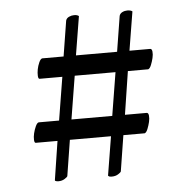

<svg xmlns="http://www.w3.org/2000/svg" viewBox="-42 -568 556 572"><g transform="rotate(-5 236.0 -282.5)"><path d="M165 -218H287L308 -347H186ZM118 -158H53Q49 -158 48.5 -167Q48 -176 50.5 -186.5Q53 -197 57.5 -207Q62 -217 67 -218H128L149 -347H81Q77 -347 76.5 -356Q76 -365 78 -375.5Q80 -386 84.5 -396Q89 -406 94 -407H158L175 -513Q177 -520 184.5 -523.5Q192 -527 200 -527Q209 -527 214 -523L195 -407H318L335 -513Q337 -520 344 -523.5Q351 -527 359 -527Q369 -527 374 -523L355 -407H417Q422 -407 423 -398.5Q424 -390 421.5 -379.5Q419 -369 415 -359Q411 -349 406 -347H345L325 -218H390Q395 -218 396 -209.5Q397 -201 394.5 -190.5Q392 -180 388 -170Q384 -160 379 -158H315L298 -51Q297 -48 289 -43Q281 -38 270 -38Q263 -38 261 -40Q259 -41 259 -42L278 -158H155L138 -51Q137 -48 129 -43Q121 -38 110 -38Q105 -38 101 -40Q100 -41 100 -42Z"/></g></svg>

Font: Vermiglione SemiBold
Style: Regular
Weight: 600
Version: Version 1.000